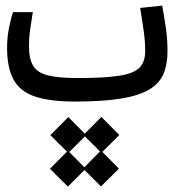

<svg xmlns="http://www.w3.org/2000/svg" viewBox="-20 -362 626 689"><path d="M248.5 2.4Q159.7 2.4 106.2 -15.4Q52.7 -33.2 29.1 -75.4Q5.4 -117.7 5.4 -190.9Q5.4 -227.1 12.5 -262.5Q19.5 -297.9 26.9 -318.4H97.7Q91.8 -280.3 87.9 -253.4Q84 -226.6 84 -196.3Q84 -149.9 99.4 -125.2Q114.7 -100.6 152.8 -91.3Q190.9 -82 258.3 -82Q356 -82 408.4 -90.3Q460.9 -98.6 481 -119.6Q501 -140.6 501 -178.2Q501 -210.9 496.3 -246.3Q491.7 -281.7 482.9 -333.5L562 -341.8Q570.8 -293.9 575.9 -256.6Q581.1 -219.2 581.1 -177.2Q581.1 -131.8 567.1 -97.9Q553.2 -64 517.1 -41.7Q481 -19.5 416 -8.5Q351.1 2.4 248.5 2.4ZM223.6 307.6 159.2 243.7 220.2 182.1 160.6 123 225.1 58.1 284.2 117.7 343.8 57.6 408.2 122.6 347.2 183.1 406.7 243.2 342.3 307.1 283.2 248ZM282.7 238.3 338.9 181.6 284.7 127.4 228.5 183.6Z"/></svg>

Font: CaskaydiaMono NF SemiLight
Style: Regular
Weight: 350
Designer: Aaron Bell
Foundry: Saja Typeworks
Version: Version 2111.001; ttfautohint (v1.8.4);Nerd Fonts 3.1.1